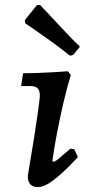

<svg xmlns="http://www.w3.org/2000/svg" viewBox="-20 -749 353 781"><path d="M81 -667 130 -728 143 -729Q143 -729 157 -714Q171 -699 194.5 -674Q218 -649 246.5 -618.5Q275 -588 305 -559L278 -526L265 -522Q220 -558 178 -588Q136 -618 109.5 -636Q83 -654 83 -654ZM196 -91Q203 -91 215 -100.5Q227 -110 266 -144L282 -142L297 -110Q257 -67 226.5 -40Q196 -13 174 -0.5Q152 12 134 12Q93 12 93 -33Q108 -121 119 -191Q130 -261 136 -305.5Q142 -350 142 -359Q142 -381 133 -390Q124 -399 103 -399H66L74 -451Q97 -451 128.5 -452Q160 -453 193.5 -455Q227 -457 256 -459L268 -444Q253 -395 238.5 -333Q224 -271 212 -208.5Q200 -146 193 -94Z"/></svg>

Font: Alegreya SemiBold
Style: Italic
Weight: 600
Italic angle: -7°
Designer: Juan Pablo del Peral
Foundry: Huerta Tipografica
Version: Version 2.009